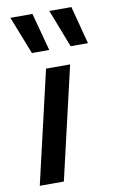

<svg xmlns="http://www.w3.org/2000/svg" viewBox="-85 -793 509 840"><g transform="rotate(-10 169.0 -373.0)"><path d="M121 -746 166 -578H89L23 -746ZM294 -746 338 -578H261L196 -746ZM245 -500 129 0H22L138 -500Z"/></g></svg>

Font: Elaine Sans Medium
Style: Italic
Weight: 500
Italic angle: -13°
Designer: Wei Huang
Foundry: Wei Huang
Version: Version 2.001;December 24, 2019;FontCreator 12.0.0.2547 64-b